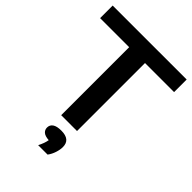

<svg xmlns="http://www.w3.org/2000/svg" viewBox="-274 -872 1247 1247"><g transform="rotate(45 350.0 -248.0)"><path d="M277.5 0V-624.5H10.5V-740H690V-624.5H423V0ZM309.5 243.5Q330.5 202.5 335 172Q299.5 169.5 284.2 156Q269 142.5 269 121.5Q269 97.5 288.5 83.8Q308 70 349.5 70Q432 70 432 138.5Q432 163 422.5 192Q413 221 396 243.5Z"/></g></svg>

Font: Encode Sans Exp SmBold
Style: Regular
Weight: 600
Width: 7
Designer: Multiple Designers
Foundry: Impallari Type
Version: Version 3.002; ttfautohint (v1.8.3) -l 8 -r 50 -G 200 -x 14 